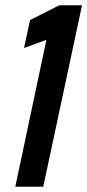

<svg xmlns="http://www.w3.org/2000/svg" viewBox="-20 -708 331 728"><path d="M38 0 156 -557 71 -526 94 -632 205 -688H291L144 0Z"/></svg>

Font: Saira Ultra Condensed
Style: Bold Italic
Weight: 700
Width: 1
Italic angle: -12°
Designer: Hector Gatti with collaboration of the Omnibus-Type team
Foundry: Omnibus-Type
Version: Version 1.001; ttfautohint (v1.8)